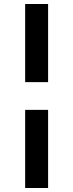

<svg xmlns="http://www.w3.org/2000/svg" viewBox="-20 -821 364 954"><path d="M105 -413C105 -413 219 -413 219 -413C219 -413 219 -801 219 -801C219 -801 105 -801 105 -801C105 -801 105 -413 105 -413ZM219 -275C219 -275 105 -275 105 -275C105 -275 105 113 105 113C105 113 219 113 219 113C219 113 219 -275 219 -275Z"/></svg>

Font: Girnar Poppins
Style: Medium
Weight: 500
Designer: Ninad Kale (Devanagari), Jonny Pinhorn (Latin)
Foundry: Indian Type Foundry
Version: ""